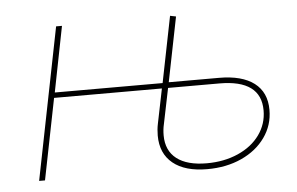

<svg xmlns="http://www.w3.org/2000/svg" viewBox="-43 -580 1007 651"><g transform="rotate(-5 460.5 -254.5)"><path d="M865 -172Q865 -120 835.5 -78.5Q806 -37 754.5 -13.5Q703 10 638 10Q562 10 521 -23.5Q480 -57 480 -118Q480 -139 484 -158L508 -276H141L86 0H66L169 -517H189L145 -294H512L557 -519L577 -515L533 -295H704Q782 -295 823.5 -263.5Q865 -232 865 -172ZM845 -172Q845 -276 704 -276H529L504 -154Q500 -137 500 -117Q500 -65 535.5 -37.5Q571 -10 638 -10Q697 -10 744.5 -31Q792 -52 818.5 -89Q845 -126 845 -172Z"/></g></svg>

Font: Montserrat Alternates Thin
Style: Italic
Weight: 250
Italic angle: -11.3°
Designer: Julieta Ulanovsky
Foundry: Julieta Ulanovsky
Version: Version 7.200